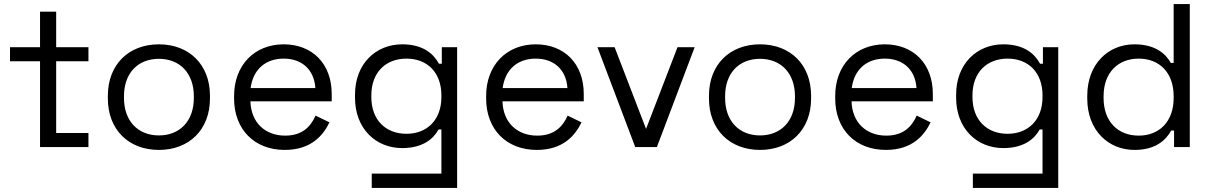

<svg xmlns="http://www.w3.org/2000/svg" viewBox="-20 -720 5928 940"><path d="M176 0H413V-69H255V-420H413V-489H255V-663H176V-489H29V-420H176Z M758 14C906 14 1008 -85 1008 -238V-251C1008 -404 906 -503 758 -503C610 -503 508 -404 508 -251V-238C508 -85 610 14 758 14ZM587 -240V-249C587 -361 654 -432 758 -432C861 -432 929 -361 929 -249V-240C929 -128 861 -57 758 -57C655 -57 587 -128 587 -240Z M1374 14C1505 14 1563 -59 1593 -121L1525 -154C1501 -100 1460 -56 1376 -56C1279 -56 1209 -119 1206 -224H1604V-260C1604 -409 1508 -503 1369 -503C1226 -503 1126 -401 1126 -250V-238C1126 -87 1225 14 1374 14ZM1207 -289C1219 -380 1280 -433 1369 -433C1457 -433 1518 -380 1524 -289Z M1800 200H2218V-489H2143V-408H2129C2103 -456 2052 -503 1949 -503C1821 -503 1718 -409 1718 -256V-242C1718 -89 1821 5 1949 5C2052 5 2103 -42 2127 -86H2141V130H1800ZM1798 -245V-253C1798 -366 1869 -433 1970 -433C2071 -433 2141 -366 2141 -253V-245C2141 -132 2070 -65 1970 -65C1869 -65 1798 -132 1798 -245Z M2608 14C2739 14 2797 -59 2827 -121L2759 -154C2735 -100 2694 -56 2610 -56C2513 -56 2443 -119 2440 -224H2838V-260C2838 -409 2742 -503 2603 -503C2460 -503 2360 -401 2360 -250V-238C2360 -87 2459 14 2608 14ZM2441 -289C2453 -380 2514 -433 2603 -433C2691 -433 2752 -380 2758 -289Z M3090 0H3196L3381 -489H3297L3143 -89L2989 -489H2905Z M3701 14C3849 14 3951 -85 3951 -238V-251C3951 -404 3849 -503 3701 -503C3553 -503 3451 -404 3451 -251V-238C3451 -85 3553 14 3701 14ZM3530 -240V-249C3530 -361 3597 -432 3701 -432C3804 -432 3872 -361 3872 -249V-240C3872 -128 3804 -57 3701 -57C3598 -57 3530 -128 3530 -240Z M4317 14C4448 14 4506 -59 4536 -121L4468 -154C4444 -100 4403 -56 4319 -56C4222 -56 4152 -119 4149 -224H4547V-260C4547 -409 4451 -503 4312 -503C4169 -503 4069 -401 4069 -250V-238C4069 -87 4168 14 4317 14ZM4150 -289C4162 -380 4223 -433 4312 -433C4400 -433 4461 -380 4467 -289Z M4743 200H5161V-489H5086V-408H5072C5046 -456 4995 -503 4892 -503C4764 -503 4661 -409 4661 -256V-242C4661 -89 4764 5 4892 5C4995 5 5046 -42 5070 -86H5084V130H4743ZM4741 -245V-253C4741 -366 4812 -433 4913 -433C5014 -433 5084 -366 5084 -253V-245C5084 -132 5013 -65 4913 -65C4812 -65 4741 -132 4741 -245Z M5534 14C5636 14 5687 -32 5714 -81H5728V0H5805V-700H5726V-412H5712C5687 -457 5636 -503 5534 -503C5406 -503 5303 -407 5303 -251V-238C5303 -81 5407 14 5534 14ZM5383 -240V-249C5383 -365 5454 -433 5555 -433C5656 -433 5726 -365 5726 -249V-240C5726 -124 5655 -56 5555 -56C5454 -56 5383 -124 5383 -240Z"/></svg>

Font: Meta Space
Style: Regular
Weight: 400
Designer: Meta Pool / Florian Karsten
Foundry: Meta Pool / Florian Karsten
Version: Version 2.000;Glyphs 3.1.1 (3137)